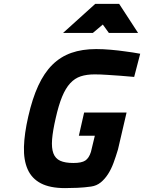

<svg xmlns="http://www.w3.org/2000/svg" viewBox="-20 -954 740 986"><path d="M469 -934H592L689 -785H539L508 -828L457 -785H304ZM412 -376H630L586 -187Q575 -150 563 -117.5Q551 -85 534.5 -59.5Q518 -34 497 -17Q476 0 448 4Q413 9 377.5 10.5Q342 12 314 12Q237 12 190 -12.5Q143 -37 122 -84.5Q101 -132 103 -200Q105 -268 125 -355Q146 -448 176.5 -514Q207 -580 249 -621.5Q291 -663 346.5 -682.5Q402 -702 474 -702Q509 -702 549 -698.5Q589 -695 623 -690Q663 -685 700 -678L669 -559Q634 -562 598 -565Q567 -567 531.5 -569.5Q496 -572 466 -572Q425 -572 394.5 -562Q364 -552 340.5 -526.5Q317 -501 299 -457.5Q281 -414 266 -347Q251 -282 247.5 -238Q244 -194 254 -167Q264 -140 289 -128.5Q314 -117 357 -117Q399 -117 418 -129.5Q437 -142 447 -174L467 -257H385Z"/></svg>

Font: Panefresco 999wt
Style: Italic
Weight: 900
Version: Version 1.001